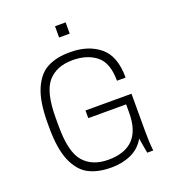

<svg xmlns="http://www.w3.org/2000/svg" viewBox="-155 -981 987 1106"><g transform="rotate(-20 338.5 -428.0)"><path d="M591 -449H538Q538 -559 482 -603.5Q426 -648 337 -648Q239 -648 186 -587.5Q133 -527 133 -368V-318Q133 -159 186 -98.5Q239 -38 337 -38Q541 -38 541 -251V-303H309V-350H591V-119Q591 -52 597 0H560L544 -92Q515 -40 461 -15Q407 10 341 10H336Q256 10 200 -19Q144 -48 111.5 -123Q79 -198 79 -330V-356Q79 -488 111.5 -563Q144 -638 200 -667Q256 -696 336 -696H341Q450 -696 520.5 -639Q591 -582 591 -449ZM375 -797H310V-866H375Z"/></g></svg>

Font: Chivo Thin
Style: Regular
Weight: 100
Designer: Hector Gatti
Foundry: Omnibus-Type
Version: Version 1.007